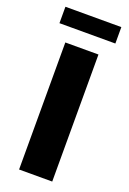

<svg xmlns="http://www.w3.org/2000/svg" viewBox="-141 -772 550 821"><g transform="rotate(20 134.0 -361.0)"><path d="M7.8 -647V-721.7H262.2V-647ZM59.6 0V-578.1H210.4V0Z"/></g></svg>

Font: Oswald
Style: DemiBold
Weight: 600
Designer: Vernon Adams
Foundry: Vernon Adams
Version: 3.0; ttfautohint (v0.95) -l 8 -r 50 -G 200 -x 0 -w "G" -W -c